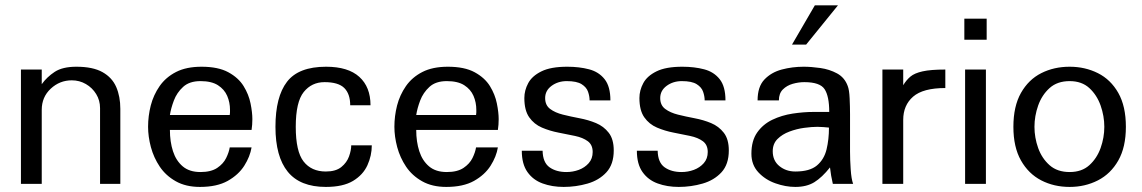

<svg xmlns="http://www.w3.org/2000/svg" viewBox="-20 -699 4343 730"><path d="M59.6 0V-434.6H138.7V-378.9Q158.2 -406.2 188 -425.8Q217.8 -445.3 270.5 -445.3Q333 -445.3 369.6 -424.8Q406.2 -404.3 421.9 -368.2Q437.5 -332 437.5 -285.2V0H360.4V-288.1Q360.4 -317.4 345.7 -341.3Q331.1 -365.2 306.6 -379.4Q282.2 -393.6 252.9 -393.6Q207 -393.6 172.9 -361.8Q138.7 -330.1 138.7 -281.2V0Z M740.2 11.7Q686.5 11.7 648.4 -9.8Q610.4 -31.2 587.4 -65.4Q564.5 -99.6 553.7 -139.6Q543 -179.7 543 -216.8Q543 -257.8 553.2 -297.9Q563.5 -337.9 586.9 -371.6Q610.4 -405.3 649.4 -425.3Q688.5 -445.3 746.1 -445.3Q809.6 -445.3 848.1 -424.3Q886.7 -403.3 906.2 -371.6Q925.8 -339.8 932.6 -305.7Q939.5 -271.5 939.5 -246.1Q939.5 -224.6 936.5 -205.1H626Q626 -160.2 637.7 -124Q649.4 -87.9 674.8 -66.4Q700.2 -44.9 742.2 -44.9Q782.2 -44.9 805.7 -60.5Q829.1 -76.2 839.8 -98.1Q850.6 -120.1 853.5 -138.7H936.5Q930.7 -103.5 908.7 -68.8Q886.7 -34.2 845.7 -11.2Q804.7 11.7 740.2 11.7ZM626 -261.7H853.5Q854.5 -266.6 854.5 -271.5Q854.5 -276.4 854.5 -281.2Q854.5 -309.6 843.8 -334.5Q833 -359.4 808.6 -375Q784.2 -390.6 742.2 -390.6Q700.2 -390.6 676.3 -368.7Q652.3 -346.7 641.1 -316.9Q629.9 -287.1 626 -261.7Z M1218.8 11.7Q1121.1 11.7 1074.2 -45.9Q1027.3 -103.5 1027.3 -216.8Q1027.3 -331.1 1071.3 -388.2Q1115.2 -445.3 1219.7 -445.3Q1303.7 -445.3 1346.2 -406.7Q1388.7 -368.2 1388.7 -298.8Q1370.1 -298.8 1350.6 -298.8Q1331.1 -298.8 1311.5 -298.8Q1311.5 -341.8 1289.1 -364.3Q1266.6 -386.7 1213.9 -386.7Q1165 -386.7 1134.8 -349.1Q1104.5 -311.5 1104.5 -216.8Q1104.5 -123 1134.3 -85Q1164.1 -46.9 1218.8 -46.9Q1256.8 -46.9 1277.8 -64Q1298.8 -81.1 1307.1 -104.5Q1315.4 -127.9 1315.4 -146.5Q1335 -146.5 1354.5 -146.5Q1374 -146.5 1393.6 -146.5Q1393.6 -107.4 1377 -70.8Q1360.4 -34.2 1322.3 -11.2Q1284.2 11.7 1218.8 11.7Z M1676.8 11.7Q1623 11.7 1585 -9.8Q1546.9 -31.2 1523.9 -65.4Q1501 -99.6 1490.2 -139.6Q1479.5 -179.7 1479.5 -216.8Q1479.5 -257.8 1489.7 -297.9Q1500 -337.9 1523.4 -371.6Q1546.9 -405.3 1585.9 -425.3Q1625 -445.3 1682.6 -445.3Q1746.1 -445.3 1784.7 -424.3Q1823.2 -403.3 1842.8 -371.6Q1862.3 -339.8 1869.1 -305.7Q1876 -271.5 1876 -246.1Q1876 -224.6 1873 -205.1H1562.5Q1562.5 -160.2 1574.2 -124Q1585.9 -87.9 1611.3 -66.4Q1636.7 -44.9 1678.7 -44.9Q1718.8 -44.9 1742.2 -60.5Q1765.6 -76.2 1776.4 -98.1Q1787.1 -120.1 1790 -138.7H1873Q1867.2 -103.5 1845.2 -68.8Q1823.2 -34.2 1782.2 -11.2Q1741.2 11.7 1676.8 11.7ZM1562.5 -261.7H1790Q1791 -266.6 1791 -271.5Q1791 -276.4 1791 -281.2Q1791 -309.6 1780.3 -334.5Q1769.5 -359.4 1745.1 -375Q1720.7 -390.6 1678.7 -390.6Q1636.7 -390.6 1612.8 -368.7Q1588.9 -346.7 1577.6 -316.9Q1566.4 -287.1 1562.5 -261.7Z M2123 11.7Q2079.1 11.7 2043 -1.5Q2006.8 -14.6 1985.4 -44.9Q1963.9 -75.2 1963.9 -126H2043Q2043.9 -81.1 2069.3 -63Q2094.7 -44.9 2133.8 -44.9Q2158.2 -44.9 2180.7 -53.2Q2203.1 -61.5 2218.3 -78.6Q2233.4 -95.7 2233.4 -121.1Q2233.4 -148.4 2214.8 -162.1Q2196.3 -175.8 2166.5 -182.1Q2136.7 -188.5 2103.5 -194.8Q2070.3 -201.2 2040.5 -213.9Q2010.7 -226.6 1992.2 -252.9Q1973.6 -279.3 1973.6 -326.2Q1973.6 -355.5 1988.3 -382.8Q2002.9 -410.2 2038.6 -427.7Q2074.2 -445.3 2136.7 -445.3Q2182.6 -445.3 2219.7 -435.5Q2256.8 -425.8 2278.8 -397.9Q2300.8 -370.1 2300.8 -317.4H2221.7Q2221.7 -333 2215.8 -350.1Q2210 -367.2 2191.4 -378.9Q2172.9 -390.6 2134.8 -390.6Q2101.6 -390.6 2077.1 -372.6Q2052.7 -354.5 2052.7 -326.2Q2052.7 -298.8 2071.8 -284.7Q2090.8 -270.5 2120.1 -263.2Q2149.4 -255.9 2183.1 -249.5Q2216.8 -243.2 2246.1 -231Q2275.4 -218.8 2294.4 -194.3Q2313.5 -169.9 2313.5 -127Q2313.5 -74.2 2285.6 -43.9Q2257.8 -13.7 2213.9 -1Q2169.9 11.7 2123 11.7Z M2560.5 11.7Q2516.6 11.7 2480.5 -1.5Q2444.3 -14.6 2422.9 -44.9Q2401.4 -75.2 2401.4 -126H2480.5Q2481.4 -81.1 2506.8 -63Q2532.2 -44.9 2571.3 -44.9Q2595.7 -44.9 2618.2 -53.2Q2640.6 -61.5 2655.8 -78.6Q2670.9 -95.7 2670.9 -121.1Q2670.9 -148.4 2652.3 -162.1Q2633.8 -175.8 2604 -182.1Q2574.2 -188.5 2541 -194.8Q2507.8 -201.2 2478 -213.9Q2448.2 -226.6 2429.7 -252.9Q2411.1 -279.3 2411.1 -326.2Q2411.1 -355.5 2425.8 -382.8Q2440.4 -410.2 2476.1 -427.7Q2511.7 -445.3 2574.2 -445.3Q2620.1 -445.3 2657.2 -435.5Q2694.3 -425.8 2716.3 -397.9Q2738.3 -370.1 2738.3 -317.4H2659.2Q2659.2 -333 2653.3 -350.1Q2647.5 -367.2 2628.9 -378.9Q2610.4 -390.6 2572.3 -390.6Q2539.1 -390.6 2514.6 -372.6Q2490.2 -354.5 2490.2 -326.2Q2490.2 -298.8 2509.3 -284.7Q2528.3 -270.5 2557.6 -263.2Q2586.9 -255.9 2620.6 -249.5Q2654.3 -243.2 2683.6 -231Q2712.9 -218.8 2731.9 -194.3Q2751 -169.9 2751 -127Q2751 -74.2 2723.1 -43.9Q2695.3 -13.7 2651.4 -1Q2607.4 11.7 2560.5 11.7Z M3003.9 11.7Q2966.8 11.7 2928.2 -2Q2889.6 -15.6 2863.3 -43.9Q2836.9 -72.3 2836.9 -114.3Q2836.9 -164.1 2858.9 -195.3Q2880.9 -226.6 2916.5 -243.7Q2952.1 -260.7 2993.7 -267.1Q3035.2 -273.4 3073.2 -273.4H3132.8Q3132.8 -333 3115.2 -359.9Q3097.7 -386.7 3038.1 -386.7Q3016.6 -386.7 2994.1 -380.4Q2971.7 -374 2956.5 -358.9Q2941.4 -343.8 2941.4 -317.4H2860.4Q2860.4 -369.1 2886.2 -396.5Q2912.1 -423.8 2952.1 -434.6Q2992.2 -445.3 3035.2 -445.3Q3064.5 -445.3 3099.1 -440.4Q3133.8 -435.5 3162.6 -419.9Q3191.4 -404.3 3203.1 -372.1Q3209 -357.4 3210.4 -325.2Q3211.9 -293 3211.9 -264.6V-122.1Q3211.9 -91.8 3214.4 -55.2Q3216.8 -18.6 3223.6 0H3146.5Q3142.6 -16.6 3140.1 -31.2Q3137.7 -45.9 3135.7 -62.5Q3105.5 -24.4 3076.2 -6.3Q3046.9 11.7 3003.9 11.7ZM3003.9 -46.9Q3058.6 -46.9 3085.9 -69.8Q3113.3 -92.8 3122.6 -130.9Q3131.8 -168.9 3131.8 -213.9Q3125 -214.8 3110.8 -215.8Q3096.7 -216.8 3087.9 -216.8Q3066.4 -216.8 3037.6 -212.9Q3008.8 -209 2981.4 -198.7Q2954.1 -188.5 2936 -170.4Q2918 -152.3 2918 -124Q2918 -87.9 2943.4 -67.4Q2968.8 -46.9 3003.9 -46.9ZM2991.2 -529.3 3078.1 -678.7H3166L3044.9 -529.3Z M3335 0V-434.6H3414.1V-375Q3425.8 -394.5 3441.4 -407.7Q3457 -420.9 3487.8 -427.7Q3518.6 -434.6 3574.2 -434.6V-364.3Q3489.3 -364.3 3451.7 -331.5Q3414.1 -298.8 3414.1 -243.2V0Z M3649.4 0V-434.6H3728.5V0ZM3646.5 -547.9V-627.9H3731.4V-547.9Z M4046.9 11.7Q3987.3 11.7 3939 -13.2Q3890.6 -38.1 3861.8 -88.9Q3833 -139.6 3833 -216.8Q3833 -294.9 3861.8 -345.7Q3890.6 -396.5 3939 -420.9Q3987.3 -445.3 4046.9 -445.3Q4105.5 -445.3 4154.3 -420.9Q4203.1 -396.5 4231.9 -345.7Q4260.7 -294.9 4260.7 -216.8Q4260.7 -139.6 4231.9 -88.9Q4203.1 -38.1 4154.3 -13.2Q4105.5 11.7 4046.9 11.7ZM4046.9 -44.9Q4092.8 -44.9 4121.6 -70.8Q4150.4 -96.7 4164.6 -136.2Q4178.7 -175.8 4178.7 -216.8Q4178.7 -257.8 4164.6 -297.9Q4150.4 -337.9 4121.6 -364.3Q4092.8 -390.6 4046.9 -390.6Q4000 -390.6 3970.7 -364.3Q3941.4 -337.9 3927.2 -297.9Q3913.1 -257.8 3913.1 -216.8Q3913.1 -175.8 3927.2 -136.2Q3941.4 -96.7 3970.7 -70.8Q4000 -44.9 4046.9 -44.9Z"/></svg>

Font: Padauk
Style: Regular
Weight: 400
Designer: Debbi Hosken, Becca Hirsbrunner Spalinger
Foundry: SIL International
Version: Version 5.003